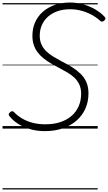

<svg xmlns="http://www.w3.org/2000/svg" viewBox="-20 -1016 854 1517"><path d="M335 20Q281 20 235.5 9Q190 -2 155 -19.5Q120 -37 94.5 -58Q69 -79 54 -99Q48 -106 49 -114Q50 -122 60 -129Q70 -138 77.5 -137.5Q85 -137 93 -128Q118 -102 153.5 -80.5Q189 -59 235 -46.5Q281 -34 339 -34Q404 -34 456 -51Q508 -68 545 -100Q582 -132 601.5 -176.5Q621 -221 621 -275Q621 -317 607 -347.5Q593 -378 568.5 -401.5Q544 -425 511.5 -444Q479 -463 442 -482Q410 -499 380 -516.5Q350 -534 323.5 -555.5Q297 -577 277.5 -602.5Q258 -628 247 -660.5Q236 -693 236 -733Q236 -791 257 -839Q278 -887 318 -922.5Q358 -958 412.5 -977Q467 -996 534 -996Q585 -996 636 -982Q687 -968 731 -942.5Q775 -917 805 -885Q814 -876 813.5 -869Q813 -862 803 -853Q794 -845 786 -845Q778 -845 771 -852Q738 -882 699 -902Q660 -922 618.5 -932.5Q577 -943 534 -943Q480 -943 436 -928Q392 -913 360 -885Q328 -857 311 -818.5Q294 -780 294 -734Q294 -695 307.5 -665Q321 -635 345 -611.5Q369 -588 401.5 -568.5Q434 -549 471 -529Q514 -508 551.5 -484Q589 -460 618 -431.5Q647 -403 663 -365.5Q679 -328 679 -278Q679 -213 655 -158.5Q631 -104 585.5 -64Q540 -24 476.5 -2Q413 20 335 20ZM0 471H752V481H0ZM0 -20H752V0H0ZM0 -505H752V-500H0ZM0 -991H752V-981H0Z"/></svg>

Font: Playwrite IE Guides
Style: Regular
Weight: 400
Designer: Veronika Burian, José Scaglione
Foundry: TypeTogether
Version: Version 1.003